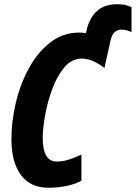

<svg xmlns="http://www.w3.org/2000/svg" viewBox="-20 -878 642 908"><path d="M365 -23V-147Q336 -133 306.5 -123.5Q277 -114 248 -114Q182 -114 182 -227Q182 -266 192.5 -328Q203 -390 225.5 -452.5Q248 -515 283 -558Q318 -601 367 -601Q415 -601 474 -557L503 -688Q515 -738 554 -738Q578 -738 602 -726V-845Q588 -850 574.5 -854Q561 -858 534 -858Q421 -858 391 -741L386 -721Q372 -724 355 -724Q278 -724 218 -677.5Q158 -631 117 -556Q76 -481 55 -392.5Q34 -304 34 -220Q34 -112 78.5 -51Q123 10 210 10Q248 10 289 2.5Q330 -5 365 -23Z"/></svg>

Font: Noto Sans UI Condensed ExtraBold
Style: Italic
Weight: 800
Width: 3
Designer: Monotype Design Team
Foundry: Monotype Imaging Inc.
Version: 1.001